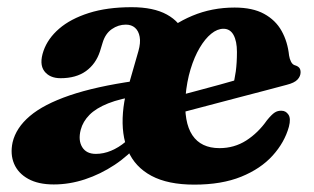

<svg xmlns="http://www.w3.org/2000/svg" viewBox="-20 -500 873 534"><path d="M322 -187Q327 -247.5 352 -300.2Q377 -353 418.8 -393.2Q460.5 -433.5 515 -456.2Q569.5 -479 632.5 -479Q682.5 -479 714.5 -461.5Q746.5 -444 763.2 -414Q780 -384 784 -345.5Q785.5 -336 789.5 -328.2Q793.5 -320.5 800 -318.5Q807.5 -316.5 811.8 -312Q816 -307.5 816 -299Q816 -288 807.5 -278.8Q799 -269.5 777 -264Q753 -257.5 717.5 -248.2Q682 -239 641 -228.2Q600 -217.5 559.8 -206.8Q519.5 -196 486.5 -187.5Q453.5 -179 433.8 -173.8Q414 -168.5 414 -168.5L409 -216Q409 -216 426 -220.5Q443 -225 470.5 -232.2Q498 -239.5 529.8 -248Q561.5 -256.5 592 -264.8Q622.5 -273 644 -279.5L627 -259.5Q632.5 -277.5 635.8 -301.5Q639 -325.5 639 -355.5Q639 -385.5 629.5 -402.8Q620 -420 601.5 -420Q584.5 -420 567.5 -406.2Q550.5 -392.5 535.5 -367.2Q520.5 -342 510 -307.5Q499.5 -273 496 -232Q491 -160 515 -124Q539 -88 590.5 -88Q631.5 -88 664.8 -109.2Q698 -130.5 722.5 -165.5Q735.5 -181.5 744 -187Q752.5 -192.5 763 -192Q775 -192 782.2 -181.2Q789.5 -170.5 783.5 -147.5Q771.5 -104 738.2 -67.2Q705 -30.5 650.8 -8.5Q596.5 13.5 520.5 13.5Q447 13.5 401.2 -11Q355.5 -35.5 336.2 -80.5Q317 -125.5 322 -187ZM101 -358.5Q113 -393 144.5 -420.2Q176 -447.5 227 -463.8Q278 -480 346 -480Q407 -480 444.2 -459.5Q481.5 -439 495.5 -401.5Q509.5 -364 500 -312L341 -274.5L365 -358Q371.5 -381 368.5 -397.5Q365.5 -414 355.5 -422.8Q345.5 -431.5 330 -431.5Q309 -431.5 291 -419Q273 -406.5 265.5 -381.5L258 -357Q246.5 -322 219 -302.2Q191.5 -282.5 148.5 -282.5Q118 -282.5 103.2 -302.2Q88.5 -322 101 -358.5ZM15 -104Q24.5 -144.5 63 -177.2Q101.5 -210 174 -234.8Q246.5 -259.5 355.5 -275L368.5 -234Q314.5 -226 280.8 -212.5Q247 -199 228.8 -180.5Q210.5 -162 204.5 -139Q197 -110 208.5 -91Q220 -72 246.5 -72Q268 -72 289 -80.8Q310 -89.5 329 -105.5Q348 -121.5 364 -142.5L368.5 -103.5Q338 -67.5 298.8 -41.5Q259.5 -15.5 216.2 -1.2Q173 13 129.5 13Q86.5 13 58.5 -2.5Q30.5 -18 19.2 -44.5Q8 -71 15 -104Z"/></svg>

Font: Fraunces
Style: Bold Italic
Weight: 700
Italic angle: -16°
Version: Version 1.000;[b76b70a41]